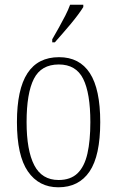

<svg xmlns="http://www.w3.org/2000/svg" viewBox="-20 -786 497 816"><path d="M228 10Q145 10 98.5 -57.5Q52 -125 52 -267Q52 -406 96.5 -474.5Q141 -543 231 -543Q318 -543 362 -475Q406 -407 406 -267Q406 -124 360.5 -57Q315 10 228 10ZM229 -21Q280 -21 309.5 -49.5Q339 -78 351.5 -133Q364 -188 364 -267Q364 -390 333.5 -451Q303 -512 230 -512Q155 -512 124 -451Q93 -390 93 -267Q93 -147 125.5 -84Q158 -21 229 -21ZM202 -619Q217 -645 231 -670Q245 -695 257.5 -719.5Q270 -744 278 -766H334V-756Q326 -743 312 -724Q298 -705 280.5 -684Q263 -663 245.5 -643Q228 -623 213 -606H202Z"/></svg>

Font: Noto Serif Khmer Condensed ExtraLight
Style: Regular
Weight: 250
Width: 3
Designer: Danh Hong and the Monotype Design Team
Foundry: Monotype Imaging Inc.
Version: Version 2.004